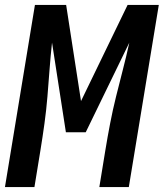

<svg xmlns="http://www.w3.org/2000/svg" viewBox="-26 -755 661 775"><path d="M-6 0 115 -735H241L301 -347L489 -735H615L494 0H375L399 -147Q408 -202 418.5 -256.5Q429 -311 442.5 -365.5Q456 -420 470 -474Q484 -528 496 -583L320 -221H240L184 -583Q178 -528 174 -474Q170 -420 165.5 -365.5Q161 -311 153.5 -256.5Q146 -202 137 -147L113 0Z"/></svg>

Font: Iosevka Custom Oblique
Style: Bold
Weight: 700
Italic angle: -9°
Monospace: yes
Designer: Belleve Invis
Foundry: Belleve Invis
Version: Version 30.1.2; ttfautohint (v1.8.4)